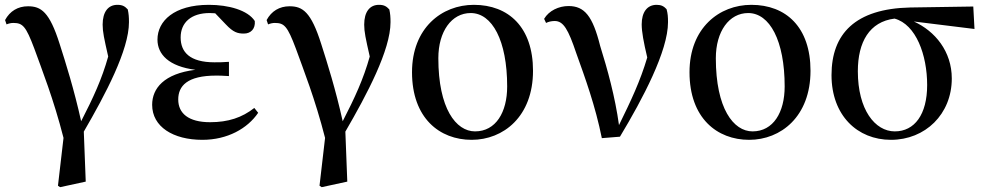

<svg xmlns="http://www.w3.org/2000/svg" viewBox="-20 -563 4077 795"><path d="M220 206 229 212 335 189 327 -18C417 -173 514 -356 514 -471C514 -492 513 -506 509 -524C497 -537 487 -543 466 -543C428 -543 405 -514 405 -461C405 -431 411 -404 428 -329C402 -236 366 -158 316 -61C287 -192 252 -303 227 -381C185 -514 150 -537 96 -537C54 -537 21 -517 1 -480L7 -462C17 -466 26 -468 35 -468C74 -468 87 -455 122 -362C153 -276 202 -153 243 8Z M818 16C922 16 1005 -31 1049 -96L1033 -116C982 -76 925 -57 850 -57C760 -57 718 -94 718 -151C718 -207 755 -250 875 -250C887 -250 898 -250 928 -248V-307C903 -305 886 -305 868 -305C766 -305 728 -347 728 -408C728 -470 772 -509 848 -509L871 -508L915 -462C946 -429 964 -424 990 -424C1019 -424 1038 -444 1035 -476C1006 -521 926 -543 845 -543C701 -543 632 -476 632 -399C632 -338 679 -288 789 -274C659 -258 610 -197 610 -129C610 -38 697 16 818 16Z M1303 206 1312 212 1418 189 1410 -18C1500 -173 1597 -356 1597 -471C1597 -492 1596 -506 1592 -524C1580 -537 1570 -543 1549 -543C1511 -543 1488 -514 1488 -461C1488 -431 1494 -404 1511 -329C1485 -236 1449 -158 1399 -61C1370 -192 1335 -303 1310 -381C1268 -514 1233 -537 1179 -537C1137 -537 1104 -517 1084 -480L1090 -462C1100 -466 1109 -468 1118 -468C1157 -468 1170 -455 1205 -362C1236 -276 1285 -153 1326 8Z M1933 16C2064 16 2187 -80 2187 -270C2187 -450 2086 -543 1942 -543C1809 -543 1686 -447 1686 -264C1686 -74 1800 16 1933 16ZM1947 -19C1868 -19 1795 -114 1795 -322C1795 -433 1850 -509 1929 -509C2018 -509 2080 -395 2080 -205C2080 -98 2033 -19 1947 -19Z M2472 9 2547 3C2642 -155 2746 -352 2746 -471C2746 -493 2745 -507 2740 -525C2729 -537 2718 -543 2699 -543C2659 -543 2637 -512 2637 -462C2637 -432 2645 -388 2660 -325C2631 -227 2593 -147 2543 -45C2527 -162 2495 -277 2465 -373C2434 -497 2400 -538 2334 -538C2294 -538 2253 -519 2233 -485L2241 -468C2251 -473 2263 -476 2277 -476C2313 -476 2333 -441 2366 -343C2403 -240 2445 -125 2472 9Z M3082 16C3213 16 3336 -80 3336 -270C3336 -450 3235 -543 3091 -543C2958 -543 2835 -447 2835 -264C2835 -74 2949 16 3082 16ZM3096 -19C3017 -19 2944 -114 2944 -322C2944 -433 2999 -509 3078 -509C3167 -509 3229 -395 3229 -205C3229 -98 3182 -19 3096 -19Z M3669 16C3811 16 3921 -90 3921 -238C3921 -350 3852 -434 3764 -474L4015 -443L4010 -536L3749 -532C3521 -527 3423 -423 3423 -252C3423 -85 3530 16 3669 16ZM3684 -486C3773 -462 3819 -335 3819 -211C3819 -89 3767 -19 3685 -19C3603 -19 3532 -109 3532 -268C3532 -389 3580 -473 3684 -486Z"/></svg>

Font: Noto Serif JP SemiBold
Style: Regular
Weight: 600
Designer: Ryoko NISHIZUKA 西塚涼子 (kana & ideographs); Frank Grießhammer (Latin, Greek & Cyrillic); Wenlong ZHANG 张文龙 (bopomofo); San
Foundry: Adobe
Version: Version 2.001;hotconv 1.1.0;makeotfexe 2.6.0